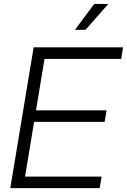

<svg xmlns="http://www.w3.org/2000/svg" viewBox="-20 -972 656 992"><path d="M33.2 0 153.8 -727.5H615.7L606 -667.5H210L166 -401.9H530.8L520.5 -342.3H156.2L109.4 -59.6H504.9L495.1 0ZM367.2 -817.9 466.8 -951.7H539.6L421.9 -817.9Z"/></svg>

Font: Inter Display Light
Style: Italic
Weight: 300
Italic angle: -9.39999°
Designer: Rasmus Andersson
Foundry: rsms
Version: Version 4.000;git-a52131595